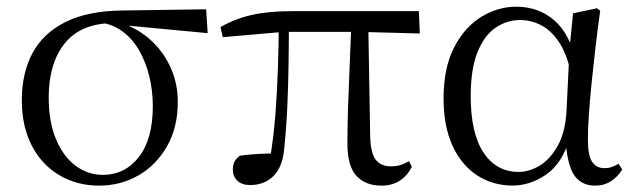

<svg xmlns="http://www.w3.org/2000/svg" viewBox="-20 -551 1937 585"><path d="M282 14.6Q215.2 14.6 161.5 -16.8Q107.8 -48.2 77.1 -106.9Q46.5 -165.5 46.5 -245.6Q46.5 -328.5 79 -389.2Q111.6 -450 179.2 -483.8Q246.9 -517.6 350.8 -519L608.1 -522.7L612.8 -450L346.1 -475.1L329.2 -481Q226.5 -480.5 177.4 -419.1Q128.4 -357.7 128.4 -254.5Q128.4 -179.9 150.6 -126.9Q172.9 -73.9 210.2 -46.1Q247.6 -18.2 293.4 -18.2Q360.4 -18.2 403 -72.6Q445.6 -127 445.6 -227.7Q445.6 -274.5 435 -318.2Q424.4 -361.8 404.1 -397.3Q383.7 -432.7 353 -455.4Q322.4 -478.1 281.6 -483L295 -492Q342.9 -487.6 384.2 -466.6Q425.5 -445.6 456.2 -411.9Q486.9 -378.2 504.3 -334.6Q521.7 -291.1 521.7 -240.9Q521.7 -162.3 488.7 -104.9Q455.8 -47.5 401.5 -16.4Q347.2 14.6 282 14.6Z M742 12.8Q717.1 12.8 703.3 -0.4Q689.4 -13.7 689.4 -34.1Q689.4 -49.2 694.9 -59.2Q700.4 -69.2 711.1 -76.7Q735.6 -80.1 763.7 -81.8Q791.7 -83.5 825 -83.6L801.1 -56.8Q813.7 -131.3 819.2 -204.1Q824.7 -276.8 826.9 -346.5Q829.1 -416.2 829.6 -482H860.2Q860.2 -419.6 859.2 -354.8Q858.2 -290 855.4 -226Q852.6 -162 846.2 -101.6Q842 -44.2 814.2 -15.7Q786.4 12.8 742 12.8ZM658.8 -437.7 651.8 -468.5Q696.4 -494.2 747.7 -505.6Q799 -517 870.1 -517H1256.3L1259.1 -448.9L1071.6 -454H845.8ZM1142 14.6Q1094.2 14.6 1066.3 -14.8Q1038.5 -44.3 1038.5 -114.1Q1038.5 -163.3 1040.4 -222.9Q1042.4 -282.5 1045.3 -348.6Q1048.2 -414.7 1050.6 -482H1102L1108 -131.8Q1110 -81.3 1126 -62.8Q1142.1 -44.2 1169.9 -44.2Q1188.9 -44.2 1201.4 -48.5Q1213.9 -52.8 1226.3 -59.8L1234.9 -42.5Q1220.7 -15 1197.5 -0.2Q1174.4 14.6 1142 14.6Z M1541.8 14.4Q1481.7 14.4 1433.8 -16.7Q1385.9 -47.8 1358.7 -107.2Q1331.5 -166.5 1331.5 -250.6Q1331.5 -344.2 1363.6 -406.4Q1395.6 -468.5 1446.3 -499.6Q1497.1 -530.6 1553.2 -530.6Q1620.2 -530.6 1668.5 -489.4Q1716.8 -448.1 1736.7 -358.5H1744.3L1722.5 -312.6Q1710.5 -379.3 1686.1 -418.1Q1661.6 -456.9 1630.2 -473.4Q1598.8 -490 1564.7 -490Q1524.8 -490 1490.5 -467Q1456.2 -444 1435.2 -392.9Q1414.2 -341.7 1414.2 -257.8Q1414.2 -144.9 1453.3 -86Q1492.4 -27.2 1560.4 -27.2Q1592.3 -27.2 1624 -46.2Q1655.8 -65.2 1679.1 -106.4Q1702.3 -147.6 1706.1 -212.9L1715.4 -403.1L1726 -510.5L1798.8 -525.8L1808.8 -518.4Q1801.4 -466.9 1794.8 -410.4Q1788.2 -353.9 1782.7 -299.8Q1777.2 -245.7 1774.2 -200.8Q1771.2 -155.9 1771.2 -126.6Q1771.2 -76.9 1784.2 -57.8Q1797.2 -38.7 1821.6 -38.7Q1835.4 -38.7 1845.2 -42.6Q1855 -46.5 1864.5 -52L1875.8 -34.9Q1863.5 -13.4 1842.2 0.6Q1820.9 14.6 1793.4 14.6Q1751 14.6 1729.4 -17.4Q1707.8 -49.4 1703.1 -127.8L1715.9 -128.2Q1691.3 -50.9 1642.8 -18.3Q1594.4 14.4 1541.8 14.4Z"/></svg>

Font: Noto Serif HK ExtraLight
Style: Regular
Weight: 200
Designer: Ryoko NISHIZUKA 西塚涼子 (kana & ideographs); Frank Grießhammer (Latin, Greek & Cyrillic); Wenlong ZHANG 张文龙 (bopomofo); San
Foundry: Adobe
Version: Version 2.002-H1;hotconv 1.1.0;makeotfexe 2.6.0